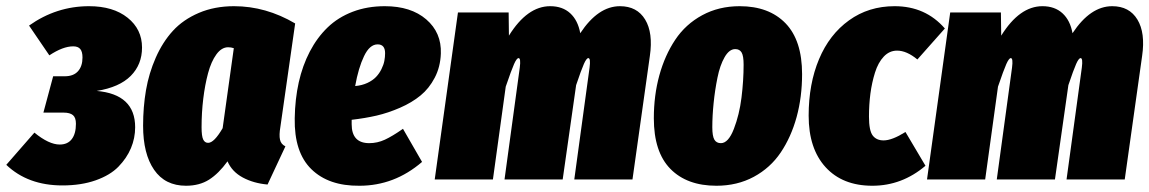

<svg xmlns="http://www.w3.org/2000/svg" viewBox="-46 -574 3675 614"><path d="M238.8 -554.2Q315.9 -554.2 362.1 -517.3Q408.2 -480.5 408.2 -421.9Q408.2 -367.7 372.1 -331.3Q335.9 -294.9 263.2 -283.2Q386.2 -272.5 386.2 -167Q386.2 -132.3 372.8 -100.3Q359.4 -68.4 332.8 -41Q306.2 -13.7 259.8 2.7Q213.4 19 153.8 19Q43 19 -25.9 -46.9L64 -149.9Q110.4 -111.8 145 -111.8Q170.4 -111.8 183.6 -129.2Q196.8 -146.5 196.8 -178.2Q196.8 -197.8 187.3 -205.8Q177.7 -213.9 157.2 -213.9H92.8L124 -330.1H161.1Q189 -330.1 203.4 -346.2Q217.8 -362.3 217.8 -390.1Q217.8 -408.7 210.7 -417.2Q203.6 -425.8 188 -425.8Q155.3 -425.8 111.8 -397L46.9 -492.2Q134.3 -554.2 238.8 -554.2Z M702.6 -554.2Q804.2 -554.2 897.9 -499L850.6 -168Q846.2 -142.1 849.4 -127.4Q852.5 -112.8 866.7 -106L809.6 16.1Q765.1 12.2 730.5 -6.3Q695.8 -24.9 681.6 -58.1Q653.3 -19 622.6 0.5Q591.8 20 548.8 20Q481.9 20 446.8 -31Q411.6 -82 411.6 -171.9Q411.6 -231.9 420.9 -285.9Q430.2 -339.8 452.1 -389.6Q474.1 -439.5 506.8 -475.3Q539.6 -511.2 589.8 -532.7Q640.1 -554.2 702.6 -554.2ZM683.6 -422.9Q662.6 -422.9 646 -400.1Q629.4 -377.4 619.4 -340.1Q609.4 -302.7 604 -258.3Q598.6 -213.9 598.6 -167Q598.6 -138.7 603.8 -127.9Q608.9 -117.2 619.6 -117.2Q638.7 -117.2 666 -164.1L701.7 -419.9Q692.9 -422.9 683.6 -422.9Z M1184.6 -554.2Q1268.1 -554.2 1317.1 -512Q1366.2 -469.7 1363.8 -402.8Q1362.3 -359.9 1344.2 -325.4Q1326.2 -291 1298.8 -268.6Q1271.5 -246.1 1233.4 -229.5Q1195.3 -212.9 1158.2 -204.3Q1121.1 -195.8 1078.6 -190.9V-176.8Q1078.6 -116.2 1134.8 -116.2Q1160.6 -116.2 1184.6 -127.2Q1208.5 -138.2 1242.7 -162.1L1303.7 -56.2Q1215.3 20 1103.5 20Q1004.9 21 949.7 -33Q894.5 -86.9 896.5 -195.8Q897.5 -257.3 909.4 -310.8Q921.4 -364.3 944.8 -409.2Q968.3 -454.1 1001.7 -486.3Q1035.2 -518.6 1081.8 -536.4Q1128.4 -554.2 1184.6 -554.2ZM1089.8 -298.8Q1111.8 -300.8 1128.9 -308.8Q1146 -316.9 1156.5 -327.9Q1167 -338.9 1173.8 -352.8Q1180.7 -366.7 1183.1 -379.2Q1185.5 -391.6 1185.5 -403.8Q1185.5 -432.1 1161.6 -432.1Q1136.2 -432.1 1118.2 -394.5Q1100.1 -356.9 1089.8 -298.8Z M1936.5 -554.2Q1991.2 -554.2 2017.1 -511.5Q2043 -468.8 2032.2 -395L1976.6 0H1790.5L1839.4 -357.9Q1843.3 -388.2 1835.4 -388.2Q1829.6 -388.2 1821.3 -369.6Q1813 -351.1 1796.4 -301.8L1753.4 0H1567.4L1616.2 -357.9Q1620.1 -388.2 1612.3 -388.2Q1606.4 -388.2 1597.9 -369.1Q1589.4 -350.1 1571.3 -296.9L1530.3 0H1344.2L1418.5 -534.2H1580.6L1581.5 -460Q1640.1 -554.2 1713.4 -554.2Q1752.9 -554.2 1777.6 -531.5Q1802.2 -508.8 1809.6 -467.8Q1866.7 -554.2 1936.5 -554.2Z M2245.1 20Q2150.9 20 2097.9 -33.9Q2044.9 -87.9 2044.9 -195.8Q2044.9 -269 2062.5 -333Q2080.1 -397 2113.3 -446.8Q2146.5 -496.6 2199.7 -525.4Q2252.9 -554.2 2319.3 -554.2Q2413.1 -554.2 2466.1 -499.5Q2519 -444.8 2519 -336.9Q2519 -263.7 2501.5 -199.7Q2483.9 -135.7 2450.7 -86.4Q2417.5 -37.1 2364.5 -8.5Q2311.5 20 2245.1 20ZM2259.3 -116.2Q2283.2 -116.2 2300.8 -161.6Q2318.4 -207 2325.2 -261.7Q2332 -316.4 2332 -367.2Q2332 -395 2325.7 -406Q2319.3 -417 2305.2 -417Q2286.1 -417 2271.2 -391.1Q2256.3 -365.2 2248.3 -325.2Q2240.2 -285.2 2236.1 -244.4Q2231.9 -203.6 2231.9 -167Q2231.9 -138.7 2238.5 -127.4Q2245.1 -116.2 2259.3 -116.2Z M2814.9 -554.2Q2913.6 -554.2 2975.6 -482.9L2887.7 -383.8Q2853.5 -412.1 2822.8 -412.1Q2798.3 -412.1 2780.3 -393.1Q2762.2 -374 2752.2 -342Q2742.2 -310.1 2737.5 -274.7Q2732.9 -239.3 2732.9 -201.2Q2732.9 -156.2 2744.9 -140.6Q2756.8 -125 2779.8 -125Q2806.6 -125 2849.6 -151.9L2913.6 -43.9Q2838.4 20 2743.7 20Q2648.4 20 2594.2 -39.3Q2540 -98.6 2540 -204.1Q2540 -305.7 2573.2 -384.8Q2606.4 -463.9 2669.2 -509Q2731.9 -554.2 2814.9 -554.2Z M3510.7 -554.2Q3565.4 -554.2 3591.3 -511.5Q3617.2 -468.8 3606.4 -395L3550.8 0H3364.7L3413.6 -357.9Q3417.5 -388.2 3409.7 -388.2Q3403.8 -388.2 3395.5 -369.6Q3387.2 -351.1 3370.6 -301.8L3327.6 0H3141.6L3190.4 -357.9Q3194.3 -388.2 3186.5 -388.2Q3180.7 -388.2 3172.1 -369.1Q3163.6 -350.1 3145.5 -296.9L3104.5 0H2918.5L2992.7 -534.2H3154.8L3155.8 -460Q3214.4 -554.2 3287.6 -554.2Q3327.1 -554.2 3351.8 -531.5Q3376.5 -508.8 3383.8 -467.8Q3440.9 -554.2 3510.7 -554.2Z"/></svg>

Font: Fira Sans Compressed Heavy
Style: Italic
Weight: 900
Width: 3
Italic angle: -8°
Designer: Carrois Corporate & Edenspiekermann AG
Foundry: Carrois Corporate GbR & Edenspiekermann AG
Version: Version 4.203;PS 004.203;hotconv 1.0.88;makeotf.lib2.5.64775